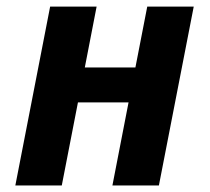

<svg xmlns="http://www.w3.org/2000/svg" viewBox="-20 -567 642 587"><path d="M133.3 -546.9H275.4L239.3 -360.8H394L430.2 -546.9H572.3L465.8 0H323.7L373 -253.9H218.3L168.9 0H26.9Z"/></svg>

Font: Hack
Style: Bold Italic
Weight: 700
Italic angle: -11°
Monospace: yes
Designer: Christopher Simpkins
Foundry: Christopher Simpkins
Version: Version 2.017; ttfautohint (v1.4.1) -l 4 -r 80 -G 350 -x 0 -